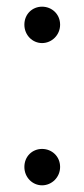

<svg xmlns="http://www.w3.org/2000/svg" viewBox="-20 -550 252 575"><path d="M106 -421C135 -421 160 -445 160 -476C160 -508 135 -530 106 -530C77 -530 53 -508 53 -476C53 -445 77 -421 106 -421ZM106 5C135 5 160 -19 160 -50C160 -82 135 -104 106 -104C77 -104 53 -82 53 -50C53 -19 77 5 106 5Z"/></svg>

Font: Montserrat Z
Style: Regular
Weight: 400
Designer: Julieta Ulanovsky
Foundry: Julieta Ulanovsky
Version: Version 8.000